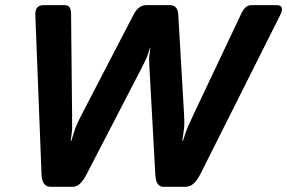

<svg xmlns="http://www.w3.org/2000/svg" viewBox="-20 -720 1107 740"><path d="M116.2 -661.1Q114.7 -700.2 147.5 -700.2H230.5Q253.4 -700.2 253.9 -668L257.8 -284.2Q258.3 -239.7 258.1 -225.6Q257.8 -211.4 252.4 -177.2H254.9Q265.1 -211.4 271.7 -229.2Q278.3 -247.1 299.3 -287.1L495.1 -664.1Q513.7 -700.2 544.4 -700.2H634.3Q665 -700.2 667 -664.1L689 -287.1Q691.4 -246.1 689.7 -228.8Q688 -211.4 682.6 -177.2H685.1Q695.3 -211.4 704.8 -232.7Q714.4 -253.9 728.5 -284.2L910.2 -668Q925.3 -700.2 948.2 -700.2H1045.9Q1079.1 -700.2 1059.6 -661.1L751.5 -47.4Q727.5 0 694.8 0H609.4Q581.1 0 578.6 -46.9L556.2 -456.1Q554.2 -490.2 554.9 -499.8Q555.7 -509.3 559.6 -536.6H558.6Q549.8 -509.3 545.7 -498.8Q541.5 -488.3 524.9 -456.1L313 -46.9Q288.6 0 260.7 0H175.3Q142.1 0 140.1 -47.4Z"/></svg>

Font: Istok
Style: Bold Italic
Weight: 700
Italic angle: -13°
Designer: Andrey V. Panov
Foundry: Andrey V. Panov
Version: Version 1.0.3